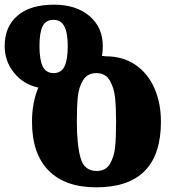

<svg xmlns="http://www.w3.org/2000/svg" viewBox="-48 -792 751 822"><path d="M89 -271Q89 -352 116 -417Q52 -431 12 -480.5Q-28 -530 -28 -595Q-28 -678 27 -725Q82 -772 183 -772Q278 -772 335 -723.5Q392 -675 392 -595Q392 -567 388 -553L404 -551Q479 -551 532.5 -514Q586 -477 613.5 -413.5Q641 -350 641 -271Q641 10 364 10Q231 10 160 -62Q89 -134 89 -271ZM242 -595Q242 -651 227.5 -679Q213 -707 181 -707Q148 -707 134.5 -680Q121 -653 121 -595Q121 -536 135 -507.5Q149 -479 182 -479Q214 -479 228 -507.5Q242 -536 242 -595ZM449 -271Q449 -333 444.5 -375Q440 -417 421.5 -448Q403 -479 365 -479Q326 -479 307.5 -448.5Q289 -418 285 -376.5Q281 -335 281 -271Q281 -174 296.5 -117Q312 -60 366 -60Q405 -60 423 -91Q441 -122 445 -163.5Q449 -205 449 -271Z"/></svg>

Font: Noto Serif Georgian Black
Style: Regular
Weight: 900
Designer: Monotype Design team
Foundry: Monotype Imaging Inc.
Version: Version 1.000